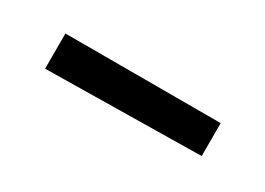

<svg xmlns="http://www.w3.org/2000/svg" viewBox="-19 -812 392 284"><g transform="rotate(30 177.5 -670.0)"><path d="M44.9 -700.2H310.1V-644L44.9 -640.1Z"/></g></svg>

Font: Lora
Style: Regular
Weight: 400
Designer: Olga Karpushina, Alexei Vanyashin
Foundry: Cyreal (www.cyreal.org, a@cyreal.org)
Version: Version 1.014